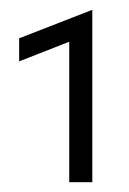

<svg xmlns="http://www.w3.org/2000/svg" viewBox="-20 -731 263 391"><path d="M121 -646 19 -606V-653L168 -711V-360H121Z"/></svg>

Font: Tilda Sans Light
Style: Regular
Weight: 300
Designer: ParaType Ltd
Foundry: ParaType Ltd
Version: Version 1.009